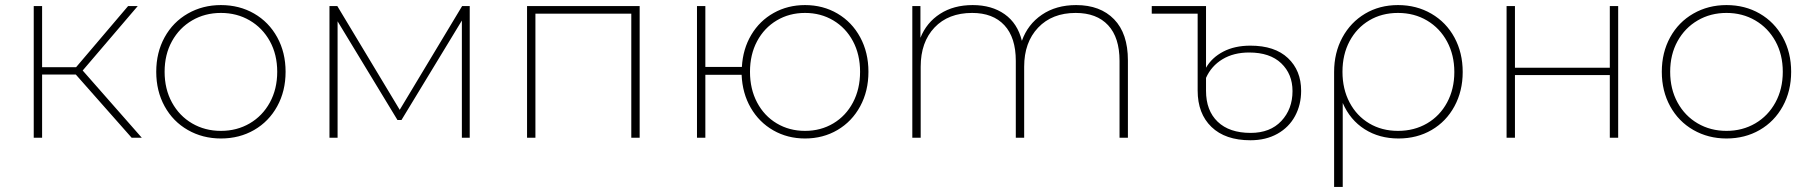

<svg xmlns="http://www.w3.org/2000/svg" viewBox="-20 -543 7142 757"><path d="M279 -249H146V0H113V-519H146V-278H280L485 -519H523L306 -265L539 0H499Z M596 -260Q596 -336 629 -396Q662 -456 720.5 -489.5Q779 -523 851 -523Q924 -523 982 -489.5Q1040 -456 1073 -396Q1106 -336 1106 -260Q1106 -184 1073 -124Q1040 -64 982 -30.5Q924 3 851 3Q779 3 720.5 -30.5Q662 -64 629 -124Q596 -184 596 -260ZM1073 -260Q1073 -328 1044 -380.5Q1015 -433 964.5 -462.5Q914 -492 851 -492Q788 -492 737.5 -462.5Q687 -433 658 -380.5Q629 -328 629 -260Q629 -192 658 -139Q687 -86 737.5 -56.5Q788 -27 851 -27Q914 -27 964.5 -56.5Q1015 -86 1044 -139Q1073 -192 1073 -260Z M1832 -519V0H1801V-462L1563 -70H1547L1311 -459V0H1279V-519H1310L1556 -110L1802 -519Z M2502 -519V0H2469V-489H2091V0H2058V-519Z M3404 -260Q3404 -184 3371.5 -124Q3339 -64 3282 -30.5Q3225 3 3154 3Q3085 3 3029 -29Q2973 -61 2940 -118Q2907 -175 2904 -248H2761V0H2728V-519H2761V-279H2905Q2909 -350 2942 -405.5Q2975 -461 3030.5 -492Q3086 -523 3154 -523Q3225 -523 3282 -489.5Q3339 -456 3371.5 -396Q3404 -336 3404 -260ZM3371 -260Q3371 -328 3343 -380.5Q3315 -433 3265.5 -462.5Q3216 -492 3154 -492Q3092 -492 3042.5 -462.5Q2993 -433 2965 -380.5Q2937 -328 2937 -260Q2937 -192 2965 -139Q2993 -86 3042.5 -56.5Q3092 -27 3154 -27Q3216 -27 3265.5 -56.5Q3315 -86 3343 -139Q3371 -192 3371 -260Z M4427 -305V0H4394V-303Q4394 -395 4349 -443.5Q4304 -492 4221 -492Q4128 -492 4073 -434Q4018 -376 4018 -280V0H3985V-303Q3985 -395 3940 -443.5Q3895 -492 3813 -492Q3719 -492 3664.5 -434.5Q3610 -377 3610 -280V0H3577V-519H3609V-394Q3633 -454 3686.5 -488.5Q3740 -523 3815 -523Q3890 -523 3941 -487Q3992 -451 4009 -382Q4032 -447 4088 -485Q4144 -523 4223 -523Q4318 -523 4372.5 -467Q4427 -411 4427 -305Z M5110 -185Q5110 -130 5086 -85.5Q5062 -41 5016.5 -15.5Q4971 10 4910 10Q4811 10 4756.5 -42.5Q4702 -95 4702 -186V-489H4521V-519H4735V-276Q4758 -316 4803 -339.5Q4848 -363 4910 -363Q5006 -363 5058 -314Q5110 -265 5110 -185ZM5076 -184Q5076 -251 5031.5 -293.5Q4987 -336 4905 -336Q4844 -336 4800 -309.5Q4756 -283 4735 -236V-185Q4735 -107 4781 -63Q4827 -19 4911 -19Q4988 -19 5032 -66Q5076 -113 5076 -184Z M5747 -259Q5747 -184 5714.5 -124Q5682 -64 5624.5 -30.5Q5567 3 5494 3Q5418 3 5360.5 -33.5Q5303 -70 5274 -137V194H5240V-259Q5240 -335 5272.5 -395Q5305 -455 5362 -489Q5419 -523 5492 -523Q5565 -523 5623.5 -489Q5682 -455 5714.5 -395Q5747 -335 5747 -259ZM5714 -259Q5714 -326 5685.5 -379Q5657 -432 5606.5 -462Q5556 -492 5492 -492Q5428 -492 5378.5 -462.5Q5329 -433 5301 -380.5Q5273 -328 5273 -260Q5273 -192 5301 -139Q5329 -86 5378.5 -56.5Q5428 -27 5492 -27Q5556 -27 5606.5 -56.5Q5657 -86 5685.5 -139Q5714 -192 5714 -259Z M5920 -519H5953V-276H6327V-519H6360V0H6327V-247H5953V0H5920Z M6532 -260Q6532 -336 6565 -396Q6598 -456 6656.5 -489.5Q6715 -523 6787 -523Q6860 -523 6918 -489.5Q6976 -456 7009 -396Q7042 -336 7042 -260Q7042 -184 7009 -124Q6976 -64 6918 -30.5Q6860 3 6787 3Q6715 3 6656.5 -30.5Q6598 -64 6565 -124Q6532 -184 6532 -260ZM7009 -260Q7009 -328 6980 -380.5Q6951 -433 6900.5 -462.5Q6850 -492 6787 -492Q6724 -492 6673.5 -462.5Q6623 -433 6594 -380.5Q6565 -328 6565 -260Q6565 -192 6594 -139Q6623 -86 6673.5 -56.5Q6724 -27 6787 -27Q6850 -27 6900.5 -56.5Q6951 -86 6980 -139Q7009 -192 7009 -260Z"/></svg>

Font: Montserrat Alternates ExLight
Style: Regular
Weight: 275
Designer: Julieta Ulanovsky
Foundry: Julieta Ulanovsky
Version: Version 7.200